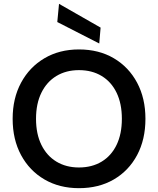

<svg xmlns="http://www.w3.org/2000/svg" viewBox="-20 -970 825 1002"><path d="M392 12Q290 12 212 -33.5Q134 -79 90 -160.5Q46 -242 46 -350Q46 -457 90 -538.5Q134 -620 212 -666Q290 -712 392 -712Q496 -712 574 -666Q652 -620 695.5 -538.5Q739 -457 739 -350Q739 -242 695.5 -160.5Q652 -79 574 -33.5Q496 12 392 12ZM392 -96Q460 -96 510.5 -126.5Q561 -157 588.5 -214Q616 -271 616 -350Q616 -429 588.5 -486Q561 -543 510.5 -573.5Q460 -604 392 -604Q325 -604 274.5 -573.5Q224 -543 196 -486Q168 -429 168 -350Q168 -271 196 -214Q224 -157 274.5 -126.5Q325 -96 392 -96ZM498 -743 279 -855 288 -950 505 -826Z"/></svg>

Font: DM Sans 18pt SemiBold
Style: Regular
Weight: 600
Designer: Colophon Foundry, Jonny Pinhorn
Foundry: Colophon Foundry
Version: Version 4.004;gftools[0.9.30]